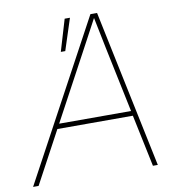

<svg xmlns="http://www.w3.org/2000/svg" viewBox="-115 -800 790 872"><g transform="rotate(-10 280.5 -364.0)"><path d="M-32.7 0 359.9 -727.5H390.6L542.5 0H520L469.7 -239.7H121.6L-7.3 0ZM133.8 -262.2H465.3L402.3 -563.5Q395 -599.6 387.7 -635.5Q380.4 -671.4 373 -707.5Q353.5 -671.4 334.5 -635.5Q315.4 -599.6 295.9 -563.5ZM197.8 -582 241.2 -727.5H265.6L218.3 -582Z"/></g></svg>

Font: Inter Display Thin
Style: Italic
Weight: 100
Italic angle: -9.39999°
Designer: Rasmus Andersson
Foundry: rsms
Version: Version 4.000;git-a52131595